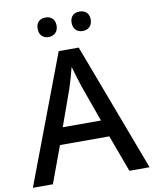

<svg xmlns="http://www.w3.org/2000/svg" viewBox="-97 -985 849 1058"><g transform="rotate(-10 327.0 -456.0)"><path d="M178 -858C178 -821 201 -803 231 -803C259 -803 284 -821 284 -858C284 -896 259 -912 231 -912C201 -912 178 -896 178 -858ZM368 -858C368 -821 392 -803 421 -803C450 -803 475 -821 475 -858C475 -896 450 -912 421 -912C392 -912 368 -896 368 -858ZM540 0H653L383 -717H271L0 0H112L188 -206H464ZM362 -501 434 -300H220L292 -501C300 -524 316 -578 326 -619C334 -589 355 -522 362 -501Z"/></g></svg>

Font: Noto Sans Gujarati UI Medium
Style: Regular
Weight: 500
Designer: Jelle Bosma - Monotype Design Team, Universal Thirst
Foundry: Monotype Imaging Inc.
Version: Version 2.106